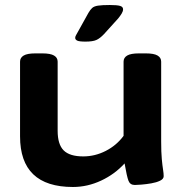

<svg xmlns="http://www.w3.org/2000/svg" viewBox="-20 -738 733 766"><path d="M271 8Q60 8 60 -194V-492Q60 -508 74.5 -516.5Q89 -525 121 -525H149Q181 -525 195.5 -516.5Q210 -508 210 -492V-216Q210 -162 234 -138Q258 -114 312 -114Q359 -114 402 -136Q445 -158 473 -196V-492Q473 -508 487.5 -516.5Q502 -525 534 -525H562Q594 -525 608.5 -516.5Q623 -508 623 -492V-174Q623 -130 625.5 -103.5Q628 -77 630.5 -61.5Q633 -46 633 -35Q633 -24 618.5 -17Q604 -10 583.5 -6.5Q563 -3 544.5 -1.5Q526 0 518 0Q499 0 492.5 -17Q486 -34 477 -86Q438 -43 383.5 -17.5Q329 8 271 8ZM321 -572Q296 -572 288 -576Q280 -580 280 -587Q280 -592 283.5 -598Q287 -604 293 -615L333 -687Q340 -699 347.5 -706Q355 -713 371 -715.5Q387 -718 418 -718Q447 -718 459 -714.5Q471 -711 471 -701Q471 -693 465.5 -684Q460 -675 452 -665L395 -602Q379 -585 364.5 -578.5Q350 -572 321 -572Z"/></svg>

Font: Asap Expanded
Style: Bold
Weight: 700
Width: 7
Designer: Pablo Cosgaya
Foundry: Omnibus-Type
Version: Version 3.001; ttfautohint (v1.8.4.7-5d5b)